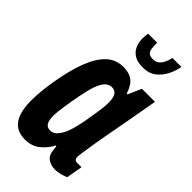

<svg xmlns="http://www.w3.org/2000/svg" viewBox="-227 -792 872 872"><g transform="rotate(45 208.5 -356.0)"><path d="M120 12Q85 12 61.5 -4Q38 -20 26.5 -52.5Q15 -85 15 -133Q15 -164 18.5 -199Q22 -234 29 -273Q43 -354 65.5 -413.5Q88 -473 121.5 -505.5Q155 -538 203 -538Q233 -538 252 -528.5Q271 -519 282 -501.5Q293 -484 300 -463H305L333 -527H417L393 -392Q389 -369 382.5 -334.5Q376 -300 369 -262Q362 -224 356.5 -189Q351 -154 347.5 -130.5Q344 -107 344 -103Q344 -92 348.5 -86.5Q353 -81 363 -81H391L377 -3Q363 3 345.5 7.5Q328 12 313 12Q286 12 266.5 -2Q247 -16 245 -51Q244 -54 244 -58.5Q244 -63 243 -67L239 -69Q223 -37 193.5 -12.5Q164 12 120 12ZM172 -98Q186 -98 197.5 -106.5Q209 -115 219.5 -132.5Q230 -150 238 -176Q246 -202 253 -238Q261 -286 265 -312Q269 -338 270 -352Q271 -366 271 -376Q271 -396 267 -409Q263 -422 254.5 -429Q246 -436 232 -436Q213 -436 199 -421.5Q185 -407 174.5 -377Q164 -347 155 -299Q146 -251 142 -223.5Q138 -196 136.5 -182Q135 -168 135 -157Q135 -126 144 -112Q153 -98 172 -98ZM267 -598Q232 -598 211.5 -611Q191 -624 182 -645Q173 -666 173 -690Q173 -698 174 -706.5Q175 -715 176 -724H234Q234 -703 236 -687.5Q238 -672 246.5 -664.5Q255 -657 273 -657Q292 -657 303.5 -667Q315 -677 322 -692.5Q329 -708 332 -724H390Q385 -695 370.5 -666Q356 -637 331 -617.5Q306 -598 267 -598Z"/></g></svg>

Font: Archivo ExtraCondensed
Style: Bold Italic
Weight: 700
Width: 2
Italic angle: -10°
Designer: Hector Gatti
Foundry: Omnibus-Type
Version: Version 2.001